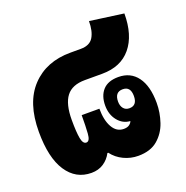

<svg xmlns="http://www.w3.org/2000/svg" viewBox="-117 -733 829 856"><g transform="rotate(-20 297.5 -305.0)"><path d="M175 15Q101 15 58.5 -49.5Q16 -114 16 -237Q16 -375 85 -448Q154 -521 269 -521H318Q361 -521 378 -549Q395 -577 395 -625L555 -603Q555 -500 507 -442Q459 -384 370 -384H288Q227 -384 199.5 -348Q172 -312 172 -237Q172 -179 177.5 -149.5Q183 -120 199 -120Q216 -120 218.5 -155Q221 -190 221 -242H305Q305 -187 324 -153.5Q343 -120 377 -120Q394 -120 403.5 -127Q413 -134 416 -143Q381 -145 357.5 -174Q334 -203 334 -246Q334 -292 358.5 -319Q383 -346 432 -346Q490 -346 522 -302.5Q554 -259 554 -179Q554 -133 539 -88.5Q524 -44 489.5 -14.5Q455 15 397 15Q361 15 328.5 -0.5Q296 -16 275 -44H271Q257 -17 232.5 -1Q208 15 175 15ZM432 -198Q469 -198 469 -243Q469 -288 432 -288Q394 -288 394 -243Q394 -223 404 -210.5Q414 -198 432 -198Z"/></g></svg>

Font: Noto Sans Thai Looped ExtraCondensed Black
Style: Regular
Weight: 900
Width: 2
Designer: Sasikarn Vongin, Ben Mitchell
Foundry: The Fontpad Ltd
Version: Version 1.001; ttfautohint (v1.8.4.7-5d5b)